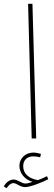

<svg xmlns="http://www.w3.org/2000/svg" viewBox="-67 -734 287 1018"><path d="M101 0H125L105 -714H82ZM-32 264C-23 250 -11 237 4 237C22 237 38 258 67 258C94 258 164 230 189 216L182 200C166 208 154 214 134 221C86 213 56 187 56 147C56 120 72 95 110 95C122 95 134 97 146 100L150 82C138 78 124 75 109 75C73 75 36 101 36 146C36 184 65 219 105 230C95 234 80 239 68 239C46 239 29 218 5 218C-14 218 -32 230 -47 254Z"/></svg>

Font: Noto Sans Arabic UI XCn Th
Style: Regular
Weight: 100
Width: 2
Designer: Monotype Design Team, Nadine Chahine and Nizar Qandah
Foundry: Monotype Imaging Inc.
Version: Version 2.010